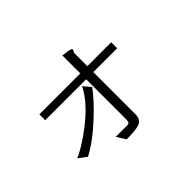

<svg xmlns="http://www.w3.org/2000/svg" viewBox="-122 -1003 1244 1244"><g transform="rotate(-45 500.0 -381.5)"><path d="M579.1 -714.8 531.2 -720.7V-556.6H156.2V-502.9H531.2V-140.6Q531.2 -115.2 524.4 -108.4Q519.5 -103.5 504.9 -103.5H403.3L441.4 -42Q527.3 -42 557.6 -53.7Q596.7 -68.4 596.7 -113.3V-502.9H815.4V-557.6H596.7V-668Q595.7 -673.8 597.7 -680.7Q599.6 -683.6 602.5 -689.5Q608.4 -700.2 606.4 -704.1Q602.5 -710 579.1 -714.8ZM523.4 -439.5 480.5 -490.2Q456.1 -437.5 403.3 -380.9Q358.4 -333 296.9 -286.1Q246.1 -247.1 194.3 -215.8Q149.4 -189.5 127.9 -181.6L184.6 -139.6Q272.5 -184.6 376 -280.3Q466.8 -363.3 523.4 -439.5Z"/></g></svg>

Font: DotumChe
Style: Regular
Weight: 400
Monospace: yes
Version: Version 2.21